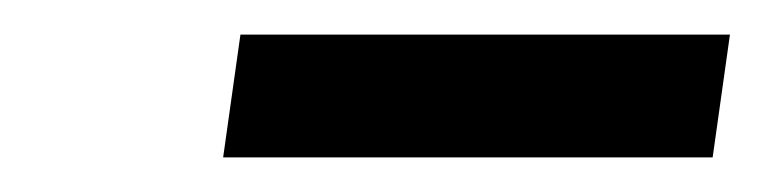

<svg xmlns="http://www.w3.org/2000/svg" viewBox="-20 -697 442 111"><path d="M392 -606H109L119 -677H402Z"/></svg>

Font: Exo 2.0 Medium
Style: Italic
Weight: 500
Italic angle: -8°
Designer: Natanael Gama
Version: Version 1.001;PS 001.001;hotconv 1.0.70;makeotf.lib2.5.58329